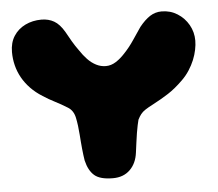

<svg xmlns="http://www.w3.org/2000/svg" viewBox="-47 -651 808 712"><g transform="rotate(-5 357.0 -294.5)"><path d="M345.5 10Q298 10 276.8 -8.2Q255.5 -26.5 246.5 -64.5Q245 -74 243.5 -85.2Q242 -96.5 240.8 -108.8Q239.5 -121 238.5 -134.5Q237.5 -148 236.5 -161Q234 -197 228.2 -224.8Q222.5 -252.5 202 -265Q178 -280 155.2 -291.5Q132.5 -303 112 -316.5Q87 -332 68.2 -351.5Q49.5 -371 37.2 -393Q25 -415 19 -439Q13 -463 13 -488.5Q13 -523.5 28.8 -548Q44.5 -572.5 71.8 -585.8Q99 -599 132 -599Q158.5 -599 179 -587.2Q199.5 -575.5 217 -545.5Q226.5 -528 237.5 -509.2Q248.5 -490.5 261 -473.5Q273.5 -454.5 288 -439.2Q302.5 -424 319.8 -415.2Q337 -406.5 355.5 -406.5Q375 -406.5 392.8 -417.8Q410.5 -429 426.5 -446.5Q447 -468 464.5 -494.2Q482 -520.5 495.5 -540Q515.5 -565 535.2 -577.8Q555 -590.5 578.5 -590.5Q611 -590.5 637.2 -574Q663.5 -557.5 678.8 -530.5Q694 -503.5 694 -472Q694 -456 690.2 -437.8Q686.5 -419.5 678.8 -400.5Q671 -381.5 659 -363Q647 -344.5 630.5 -328.5Q602 -300.5 575.5 -283.5Q549 -266.5 518.5 -250.5Q499 -240.5 488 -233.2Q477 -226 470.8 -218Q464.5 -210 458.5 -198Q456.5 -190.5 453.8 -178Q451 -165.5 448.5 -149.5Q446 -133.5 443.5 -115Q441 -96.5 438.5 -77.5Q433.5 -37.5 409.2 -13.8Q385 10 345.5 10Z"/></g></svg>

Font: Gluten
Style: Bold
Weight: 700
Designer: Tyler Finck
Foundry: Etcetera Type Company
Version: Version 1.204